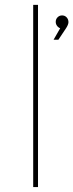

<svg xmlns="http://www.w3.org/2000/svg" viewBox="-20 -762 299 782"><path d="M134.8 -742.2V0H115.2V-742.2ZM258.8 -671.9Q258.8 -662.1 249 -647L217.8 -600.1H198.2L225.1 -647Q217.3 -649.9 212.2 -657Q207 -664.1 207 -672.9Q207 -684.1 214.6 -691.7Q222.2 -699.2 232.9 -699.2Q244.1 -699.2 251.5 -691.2Q258.8 -683.1 258.8 -671.9Z"/></svg>

Font: Montserrat
Style: Thin
Weight: 250
Designer: Julieta Ulanovsky
Foundry: Julieta Ulanovsky
Version: Version 1.000;PS 002.000;hotconv 1.0.70;makeotf.lib2.5.58329